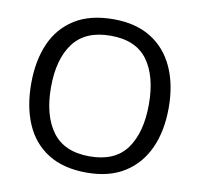

<svg xmlns="http://www.w3.org/2000/svg" viewBox="-81 -810 943 906"><g transform="rotate(10 390.5 -357.5)"><path d="M720 -358Q720 -247 682.5 -164.5Q645 -82 572 -36Q499 10 391 10Q280 10 206.5 -36Q133 -82 97 -165Q61 -248 61 -359Q61 -469 97 -551Q133 -633 206.5 -679Q280 -725 392 -725Q499 -725 572 -679.5Q645 -634 682.5 -551.5Q720 -469 720 -358ZM156 -358Q156 -223 213 -145.5Q270 -68 391 -68Q513 -68 569 -145.5Q625 -223 625 -358Q625 -493 569 -569.5Q513 -646 392 -646Q271 -646 213.5 -569.5Q156 -493 156 -358Z"/></g></svg>

Font: Noto Sans Zanabazar Square
Style: Regular
Weight: 400
Version: Version 2.005; ttfautohint (v1.8.4.7-5d5b)